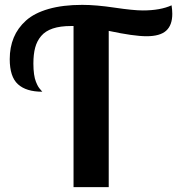

<svg xmlns="http://www.w3.org/2000/svg" viewBox="-20 -769 728 789"><path d="M582 -620.1Q529.8 -620.1 426.8 -642.1V0H282.2V-662.1H272Q227.5 -662.1 197 -651.9Q166.5 -641.6 149.2 -621.1Q131.8 -600.6 124.5 -573.2Q117.2 -545.9 117.2 -507.8Q117.2 -483.4 119.9 -464.4Q122.6 -445.3 127.7 -432.9Q132.8 -420.4 136.5 -414.1Q140.1 -407.7 146.7 -400.4Q153.3 -393.1 153.8 -392.1Q87.4 -392.1 53.7 -422.9Q20 -453.6 20 -525.9Q20 -574.7 36.4 -614.3Q52.7 -653.8 86.9 -684.6Q121.1 -715.3 179.7 -732.2Q238.3 -749 317.9 -749Q374.5 -749 451.4 -737.5Q528.3 -726.1 566.9 -726.1Q638.7 -726.1 685.1 -747.1Q688 -727.5 688 -711.9Q688 -665.5 662.8 -642.8Q637.7 -620.1 582 -620.1Z"/></svg>

Font: Lobster Two
Style: Bold
Weight: 700
Designer: Pablo Impallari
Foundry: Pablo Impallari. www.impallari.com
Version: Version 1.006